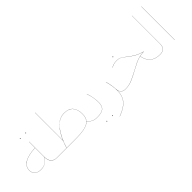

<svg xmlns="http://www.w3.org/2000/svg" viewBox="90 -1725 2955 2955"><g transform="rotate(-45 1567.5 -248.0)"><path d="M475 -1 474 0H472Q340 0 340 -148Q321 -103 275.5 -73Q230 -43 170 -43Q103 -43 66.5 -76.5Q30 -110 30 -162Q30 -245 107.5 -293Q185 -341 340 -348V-478H342V-152Q342 -2 472 -2H474ZM340 -152V-346Q186 -339 109 -291.5Q32 -244 32 -162Q32 -112 67.5 -78.5Q103 -45 170 -45Q231 -45 276 -75Q321 -105 340 -152ZM274 -610Q274 -616 280 -616Q286 -616 286 -610Q286 -604 280 -604Q274 -604 274 -610ZM394 -610Q394 -616 400 -616Q406 -616 406 -610Q406 -604 400 -604Q394 -604 394 -610Z M1353 -1 1352 0Q1291 0 1254 -19.5Q1217 -39 1187 -75Q1151 -35 1074 -17.5Q997 0 864 0H474L473 -1L474 -2H681Q698 -59 722 -118V-730H724V-123Q780 -257 857.5 -333.5Q935 -410 1032 -410Q1133 -410 1179.5 -354Q1226 -298 1226 -203Q1226 -119 1188 -77Q1217 -41 1254 -21.5Q1291 -2 1352 -2ZM1224 -203Q1224 -298 1178 -353Q1132 -408 1032 -408Q915 -408 827 -297.5Q739 -187 683 -2H864Q1002 -2 1079 -20.5Q1156 -39 1190 -82Q1224 -125 1224 -203Z M1527 -147Q1527 -205 1517.5 -258Q1508 -311 1488 -368L1490 -369Q1529 -258 1529 -147Q1529 -71 1489 -35.5Q1449 0 1352 0L1351 -1L1352 -2Q1449 -2 1488 -37Q1527 -72 1527 -147ZM1405 145Q1405 139 1411 139Q1417 139 1417 145Q1417 151 1411 151Q1405 151 1405 145ZM1525 145Q1525 139 1531 139Q1537 139 1537 145Q1537 151 1531 151Q1525 151 1525 145Z M1604 232Q1741 182 1800 111Q1859 40 1859 -74Q1859 -171 1826 -291L1828 -292Q1855 -198 1860 -108Q1863 -58 1888.5 -30Q1914 -2 1964 -2L1965 -1L1964 0Q1915 0 1890 -25.5Q1865 -51 1860 -93Q1861 -84 1861 -74Q1861 39 1802.5 111Q1744 183 1605 234Z M2718 -1 2717 0Q2515 0 2479 -200Q2429 -188 2382 -166Q2335 -144 2264 -105Q2170 -53 2104 -26.5Q2038 0 1964 0L1963 -1L1964 -2Q2037 -2 2101.5 -28Q2166 -54 2262 -106Q2332 -145 2380 -167.5Q2428 -190 2479 -202H2480Q2527 -212 2566 -212Q2481 -236 2430 -266.5Q2379 -297 2324 -341Q2281 -377 2251.5 -392.5Q2222 -408 2177 -408Q2143 -408 2116.5 -401Q2090 -394 2055 -376L2054 -378Q2089 -396 2116 -403Q2143 -410 2177 -410Q2222 -410 2252 -394Q2282 -378 2325 -343Q2380 -299 2432 -268Q2484 -237 2569 -213L2568 -210H2566Q2528 -210 2481 -200Q2517 -2 2717 -2ZM2171 -490Q2171 -496 2177 -496Q2183 -496 2183 -490Q2183 -484 2177 -484Q2171 -484 2171 -490Z M2716 -1 2717 -2Q2770 -2 2800.5 -29Q2831 -56 2831 -112V-730H2833V-112Q2833 -55 2802 -27.5Q2771 0 2717 0Z M3033 0V-730H3035V0Z"/></g></svg>

Font: FiraGO Two
Style: Regular
Weight: 100
Designer: bBox Type
Foundry: bBox Type GmbH
Version: Version 1.001